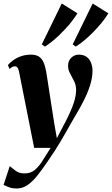

<svg xmlns="http://www.w3.org/2000/svg" viewBox="-50 -832 638 1096"><path d="M58.5 -423.5Q55 -440 49.2 -446.8Q43.5 -453.5 36 -453.5Q27.5 -453.5 20.5 -449.8Q13.5 -446 4.5 -438.5L-5 -460.5Q9 -477 28.8 -490.5Q48.5 -504 73.2 -512Q98 -520 127 -520Q155.5 -520 172.5 -508.8Q189.5 -497.5 199 -475.2Q208.5 -453 214 -420.5Q218 -397 223.5 -360.8Q229 -324.5 235.5 -282.8Q242 -241 248.2 -200.8Q254.5 -160.5 259.5 -129L274.5 -43L328 -145Q343 -175 353.8 -200Q364.5 -225 371.5 -246.2Q378.5 -267.5 381.5 -286Q384.5 -304.5 384.5 -320.5Q384 -347 372.5 -369.8Q361 -392.5 349.8 -413.2Q338.5 -434 338.5 -456Q338.5 -484.5 356.5 -502.2Q374.5 -520 399.5 -520Q428 -520 445.2 -506.8Q462.5 -493.5 470.2 -472.5Q478 -451.5 478 -428Q478 -390.5 465.5 -349.5Q453 -308.5 431.8 -265.2Q410.5 -222 383.5 -177Q367 -149 353.2 -124.8Q339.5 -100.5 326.5 -77.5Q313.5 -54.5 298.8 -29.8Q284 -5 265.8 23.8Q247.5 52.5 223 88Q193 132.5 165 168Q137 203.5 108 223.8Q79 244 45 244Q21.5 244 5 238Q-11.5 232 -29.5 223.5L5.5 116.5Q16 125 37.5 141.5Q59 158 89.5 158Q125.5 158 149.5 137.5Q173.5 117 194 83.5Q214.5 50 239 12H145ZM206.5 -566 188.5 -578.5 302.5 -812 392 -756Q378.5 -734.5 361.5 -712.2Q344.5 -690 325.2 -669.2Q306 -648.5 285.8 -629.2Q265.5 -610 245.5 -594Q225.5 -578 206.5 -566ZM382.5 -566 365 -578.5 479 -812 568.5 -756Q552 -728.5 529.5 -701.2Q507 -674 482.2 -648.8Q457.5 -623.5 432 -602.2Q406.5 -581 382.5 -566Z"/></svg>

Font: Merriweather 144pt ExtraBold
Style: Italic
Weight: 800
Italic angle: -7.8°
Version: Version 2.101